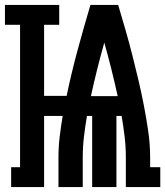

<svg xmlns="http://www.w3.org/2000/svg" viewBox="-46 -755 667 775"><path d="M-1 0V-80H35V-655H-26V-735H193V-655H132V-368H223Q242 -460 267 -552Q292 -644 319 -735H431Q446 -685 460.5 -634.5Q475 -584 488 -533Q501 -482 513 -431Q525 -380 535 -328Q545 -276 552.5 -224Q560 -172 560 -120V-80H601V0H462V-120Q462 -162 457 -204Q452 -246 445 -287H424V0H326V-287H305Q298 -246 293 -204Q288 -162 288 -120V0H190V-120Q190 -162 195 -204Q200 -246 207 -287H132V0ZM429 -367Q417 -422 403.5 -476Q390 -530 375 -583Q360 -530 346.5 -476Q333 -422 321 -367Z"/></svg>

Font: Iosevka Curly Slab HvEx
Style: Regular
Weight: 900
Width: 7
Monospace: yes
Designer: Belleve Invis
Foundry: Belleve Invis
Version: Version 11.1.0; ttfautohint (v1.8.3)